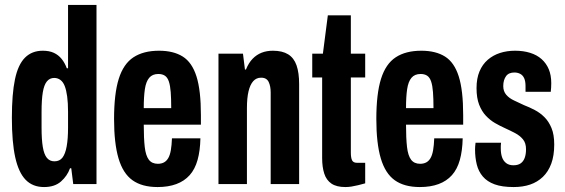

<svg xmlns="http://www.w3.org/2000/svg" viewBox="-20 -744 2283 776"><path d="M158 12Q112 12 83.5 -17.5Q55 -47 41.5 -108.5Q28 -170 28 -268Q28 -364 40.5 -423.5Q53 -483 81 -511Q109 -539 153 -539Q179 -539 197.5 -530.5Q216 -522 229 -506Q242 -490 250 -468H255V-724H370V0H276L268 -64H263Q252 -33 226.5 -10.5Q201 12 158 12ZM200 -92Q221 -92 232.5 -107Q244 -122 249.5 -152.5Q255 -183 255 -228V-292Q255 -328 251.5 -354Q248 -380 241.5 -396.5Q235 -413 224 -421Q213 -429 199 -429Q181 -429 169.5 -415Q158 -401 153 -371Q148 -341 148 -292V-228Q148 -180 153 -150Q158 -120 169.5 -106Q181 -92 200 -92Z M617 12Q554 12 515.5 -15.5Q477 -43 459 -104Q441 -165 441 -263Q441 -365 460 -425.5Q479 -486 519.5 -512.5Q560 -539 623 -539Q681 -539 718.5 -515.5Q756 -492 774 -435.5Q792 -379 792 -279V-240H561Q561 -185 565 -150Q569 -115 581.5 -98.5Q594 -82 618 -82Q632 -82 642.5 -87.5Q653 -93 660 -105Q667 -117 670.5 -137Q674 -157 675 -185H790Q789 -135 778.5 -97.5Q768 -60 746.5 -36Q725 -12 692.5 0Q660 12 617 12ZM561 -307H672Q672 -345 670 -371.5Q668 -398 662.5 -414.5Q657 -431 646.5 -438Q636 -445 620 -445Q596 -445 583 -429.5Q570 -414 565.5 -383.5Q561 -353 561 -307Z M863 0V-527H962L970 -463H974Q985 -490 1001 -506.5Q1017 -523 1037.5 -531Q1058 -539 1083 -539Q1121 -539 1144.5 -524.5Q1168 -510 1178.5 -480Q1189 -450 1189 -404V0H1074V-370Q1074 -383 1072 -393.5Q1070 -404 1066 -412.5Q1062 -421 1054.5 -425.5Q1047 -430 1035 -430Q1016 -430 1003.5 -416Q991 -402 984.5 -375Q978 -348 978 -307V0Z M1376 12Q1340 12 1319.5 -2Q1299 -16 1290.5 -42.5Q1282 -69 1282 -105V-431H1242V-527H1285L1305 -682H1398V-527H1456V-431H1398V-127Q1398 -106 1403 -96Q1408 -86 1423 -86H1456V-3Q1442 1 1427.5 4.5Q1413 8 1400.5 10Q1388 12 1376 12Z M1677 12Q1614 12 1575.5 -15.5Q1537 -43 1519 -104Q1501 -165 1501 -263Q1501 -365 1520 -425.5Q1539 -486 1579.5 -512.5Q1620 -539 1683 -539Q1741 -539 1778.5 -515.5Q1816 -492 1834 -435.5Q1852 -379 1852 -279V-240H1621Q1621 -185 1625 -150Q1629 -115 1641.5 -98.5Q1654 -82 1678 -82Q1692 -82 1702.5 -87.5Q1713 -93 1720 -105Q1727 -117 1730.5 -137Q1734 -157 1735 -185H1850Q1849 -135 1838.5 -97.5Q1828 -60 1806.5 -36Q1785 -12 1752.5 0Q1720 12 1677 12ZM1621 -307H1732Q1732 -345 1730 -371.5Q1728 -398 1722.5 -414.5Q1717 -431 1706.5 -438Q1696 -445 1680 -445Q1656 -445 1643 -429.5Q1630 -414 1625.5 -383.5Q1621 -353 1621 -307Z M2056 12Q2009 12 1979 1Q1949 -10 1931.5 -30.5Q1914 -51 1907 -79Q1900 -107 1900 -140Q1900 -145 1900.5 -152.5Q1901 -160 1902 -167H2005Q2004 -160 2004 -154.5Q2004 -149 2004 -143Q2004 -124 2009 -109Q2014 -94 2025.5 -85Q2037 -76 2055 -76Q2073 -76 2084 -83.5Q2095 -91 2100.5 -105.5Q2106 -120 2106 -141Q2106 -166 2093.5 -181Q2081 -196 2062 -206Q2043 -216 2021 -226Q2001 -235 1981 -246.5Q1961 -258 1944 -276Q1927 -294 1916.5 -321Q1906 -348 1906 -388Q1906 -427 1918 -455.5Q1930 -484 1951.5 -502.5Q1973 -521 2001 -530Q2029 -539 2062 -539Q2095 -539 2122.5 -530.5Q2150 -522 2169 -505Q2188 -488 2198 -464Q2208 -440 2208 -408Q2208 -400 2207.5 -390.5Q2207 -381 2206 -373H2104V-396Q2104 -416 2098.5 -428Q2093 -440 2082.5 -445.5Q2072 -451 2059 -451Q2048 -451 2039.5 -447.5Q2031 -444 2025.5 -436.5Q2020 -429 2017 -419Q2014 -409 2014 -396Q2014 -375 2026 -361Q2038 -347 2057.5 -338Q2077 -329 2098 -319Q2119 -311 2141 -299.5Q2163 -288 2180.5 -270.5Q2198 -253 2209 -226.5Q2220 -200 2220 -160Q2220 -115 2208 -82.5Q2196 -50 2174 -29Q2152 -8 2122.5 2Q2093 12 2056 12Z"/></svg>

Font: Archivo ExtraCondensed
Style: Bold
Weight: 700
Width: 2
Designer: Hector Gatti
Foundry: Omnibus-Type
Version: Version 2.001